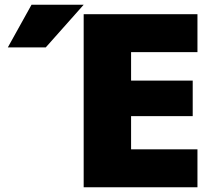

<svg xmlns="http://www.w3.org/2000/svg" viewBox="-20 -790 916 810"><path d="M793 -450V-300H533V-160H813V0H333V-730H813V-570H533V-450ZM173 -590H13L113 -770H333Z"/></svg>

Font: Mplus 1p Black
Style: Regular
Weight: 900
Version: Version 1.061